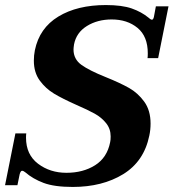

<svg xmlns="http://www.w3.org/2000/svg" viewBox="-23 -730 687 760"><path d="M77 -48Q70 -54 64 -54Q59 -54 55 -41L46 3H-3L38 -202H81Q80 -196 80 -185Q80 -118 127.5 -82Q175 -46 240 -46Q306 -46 353.5 -76Q401 -106 413 -167Q415 -175 415 -190Q415 -220 397 -242.5Q379 -265 352 -280Q325 -295 279 -315Q225 -339 191.5 -359Q158 -379 134.5 -411Q111 -443 111 -490Q111 -511 115 -531Q133 -619 208 -664.5Q283 -710 396 -710Q460 -710 498.5 -696.5Q537 -683 565 -660Q566 -659 570.5 -655.5Q575 -652 578 -652Q582 -652 583.5 -655.5Q585 -659 586 -662L594 -705H644L603 -500H561Q562 -506 562 -519Q562 -586 521.5 -619.5Q481 -653 419 -653Q363 -653 321 -627Q279 -601 270 -554Q268 -540 268 -534Q268 -496 299 -473.5Q330 -451 395 -425Q452 -402 487.5 -382Q523 -362 548 -327.5Q573 -293 573 -241Q573 -216 568 -193Q547 -91 464.5 -40.5Q382 10 265 10Q192 10 149.5 -6Q107 -22 77 -48Z"/></svg>

Font: Taviraj SemiBold
Style: Italic
Weight: 600
Italic angle: -12°
Designer: Katatrad Team
Foundry: CadsonDemak
Version: Version 1.001